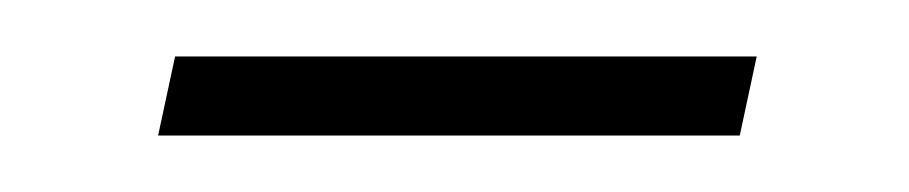

<svg xmlns="http://www.w3.org/2000/svg" viewBox="-20 -284 322 68"><path d="M36 -236 42 -264H248L242 -236Z"/></svg>

Font: Source Sans 3 VF
Style: Italic
Weight: 200
Italic angle: -11°
Designer: Paul D. Hunt
Foundry: Adobe Systems Incorporated
Version: Version 3.042;hotconv 1.0.118;makeotfexe 2.5.65603